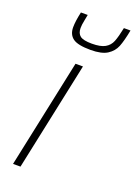

<svg xmlns="http://www.w3.org/2000/svg" viewBox="-141 -789 602 848"><g transform="rotate(20 160.0 -365.5)"><path d="M34 0 142 -510H177L69 0ZM77 -658Q77 -686 87 -731H119Q118 -724 113.5 -702.5Q109 -681 109 -666Q109 -641 124 -629.5Q139 -618 179 -618Q220 -618 241 -630Q262 -642 271 -664.5Q280 -687 289 -731H320Q310 -679 299 -651.5Q288 -624 261.5 -607Q235 -590 183 -590Q123 -590 100 -607Q77 -624 77 -658Z"/></g></svg>

Font: Saira Semi Condensed Thin
Style: Italic
Weight: 100
Width: 4
Italic angle: -12°
Designer: Hector Gatti with collaboration of the Omnibus-Type team
Foundry: Omnibus-Type
Version: Version 1.001; ttfautohint (v1.8)